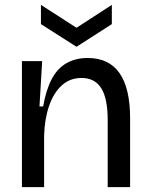

<svg xmlns="http://www.w3.org/2000/svg" viewBox="-20 -768 617 788"><path d="M70 0V-300V-517H153L142 -331H157Q169 -399 192 -443Q215 -487 252.5 -508.5Q290 -530 340 -530Q427 -530 470.5 -468Q514 -406 514 -282V0H422V-275Q422 -364 395.5 -406Q369 -448 315 -448Q267 -448 233.5 -417.5Q200 -387 181.5 -333.5Q163 -280 161 -210V0ZM148 -748 294 -654 439 -748V-669L294 -576L148 -669Z"/></svg>

Font: Bricolage Grotesque 36pt
Style: Regular
Weight: 400
Designer: Mathieu Triay
Foundry: Atelier Triay
Version: Version 1.001;gftools[0.9.33.dev8+g029e19f]